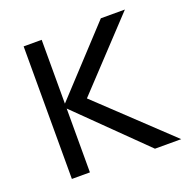

<svg xmlns="http://www.w3.org/2000/svg" viewBox="-102 -637 720 735"><g transform="rotate(-20 257.5 -270.0)"><path d="M69.5 -540H143V-280L384 -540H482L229 -270L515 0H408L143 -260V0H69.5Z"/></g></svg>

Font: Vela Sans
Style: Regular
Weight: 400
Designer: Principal design: Mikhail Sharanda - project Manrope.
Design modification: Ravid Balaliev
Foundry: Mikhail Sharanda
Version: Version 1.001;August 23, 2023;FontCreator 14.0.0.2901 64-bit